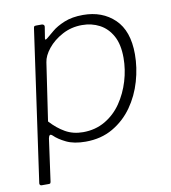

<svg xmlns="http://www.w3.org/2000/svg" viewBox="-80 -609 752 843"><g transform="rotate(-10 296.0 -187.5)"><path d="M37 165Q33 165 30.5 161.5Q28 158 29 154L124 -518Q125 -526 127 -528Q129 -530 137 -530H161Q166 -530 169.5 -526.5Q173 -523 172 -518L164 -468Q163 -462 166 -462Q169 -462 176 -468Q186 -476 206.5 -493.5Q227 -511 262 -525.5Q297 -540 346 -540Q432 -540 486.5 -487.5Q541 -435 541 -331Q541 -271 523.5 -210.5Q506 -150 471 -100.5Q436 -51 383.5 -20.5Q331 10 262 10Q210 10 176 -6.5Q142 -23 123 -42Q115 -49 111 -45.5Q107 -42 105 -32L79 156Q78 161 76.5 163Q75 165 70 165H37ZM258 -33Q313 -33 356.5 -58.5Q400 -84 429 -126.5Q458 -169 473.5 -220.5Q489 -272 489 -324Q489 -384 468 -422Q447 -460 412 -478.5Q377 -497 334 -497Q286 -497 246 -475.5Q206 -454 181 -423Q156 -392 152 -363L114 -106Q145 -72 179.5 -52.5Q214 -33 258 -33Z"/></g></svg>

Font: Libre Franklin Thin ExtraLight
Style: Italic
Weight: 250
Italic angle: -8°
Version: Version 3.000